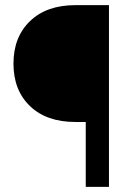

<svg xmlns="http://www.w3.org/2000/svg" viewBox="-20 -731 529 751"><path d="M315.4 0V-253.9H274.4Q162.1 -253.9 97.4 -315.9Q32.7 -377.9 32.7 -482.4Q32.7 -586.4 97.7 -648.7Q162.6 -710.9 274.9 -710.9H406.2V0Z"/></svg>

Font: SteelSelectRoboto
Style: Roboto-Regular
Weight: 400
Designer: Google
Version: Version 2.137; 2017